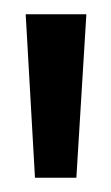

<svg xmlns="http://www.w3.org/2000/svg" viewBox="-20 -718 156 269"><path d="M29 -469 16 -698H101L87 -469Z"/></svg>

Font: Bricolage Grotesque Condensed
Style: Regular
Weight: 400
Width: 3
Designer: Mathieu Triay
Foundry: Atelier Triay
Version: Version 1.000;gftools[0.9.30]